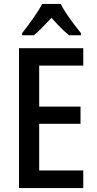

<svg xmlns="http://www.w3.org/2000/svg" viewBox="-20 -960 493 980"><path d="M405 0H77V-714H405V-625H180V-416H391V-328H180V-90H405ZM290 -940Q307 -906 337 -864.5Q367 -823 393 -791V-780H333Q311 -797 288.5 -820Q266 -843 243 -869Q218 -843 195.5 -819.5Q173 -796 153 -780H93V-791Q119 -824 149 -866Q179 -908 195 -940Z"/></svg>

Font: Noto Sans Khmer Condensed Medium
Style: Regular
Weight: 500
Width: 3
Designer: Danh Hong and the Monotype Design Team
Foundry: Monotype Imaging Inc.
Version: Version 2.004; ttfautohint (v1.8.4.7-5d5b)